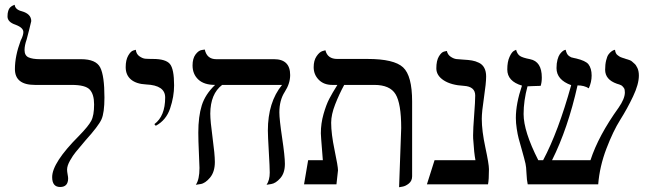

<svg xmlns="http://www.w3.org/2000/svg" viewBox="-20 -766 2707 798"><path d="M82 -558.1Q82 -535.2 98.6 -527.6Q115.2 -520 147 -520H316.9Q378.9 -520 396.5 -485.6Q414.1 -451.2 414.1 -360.8Q414.1 -296.9 401.6 -269.5Q389.2 -242.2 335 -182.1Q306.2 -147.9 294.7 -134Q283.2 -120.1 271 -98.6Q258.8 -77.1 258.8 -61Q258.8 -53.2 261 -41.5Q263.2 -29.8 263.2 -24.9Q263.2 11.2 230 11.2Q196.8 11.2 196.8 -29.8Q196.8 -89.8 308.1 -201.2Q347.2 -241.2 359.1 -263.7Q371.1 -286.1 371.1 -332Q371.1 -374 353 -393.6Q335 -413.1 277.8 -413.1H125Q42 -413.1 42 -479Q42 -533.2 65.9 -597.2Q77.1 -619.1 77.1 -632.8Q77.1 -650.9 44.9 -663.1Q10.7 -674.3 11.2 -698.2Q11.2 -711.4 14.2 -720.7Q17.1 -730 21.5 -734.4Q25.9 -738.8 30.5 -741.5Q35.2 -744.1 38.1 -745.1L41 -746.1Q43 -726.1 70.8 -719.2Q109.9 -708 109.9 -678.2Q109.9 -676.3 101.3 -642.6Q92.8 -608.9 90.8 -602.1Q82 -577.1 82 -558.1Z M627.4 -243.2 621.6 -250Q666.5 -283.2 666.5 -360.8Q666.5 -411.6 587.4 -415Q546.4 -417 524.4 -435.5Q502.4 -454.1 502.4 -486.8Q502.4 -516.6 512.9 -534.9Q523.4 -553.2 534.2 -556.2L544.4 -559.1Q546.4 -541 559.6 -532Q572.8 -522.9 583.7 -522Q594.7 -521 615.7 -521Q668.9 -521 686.3 -500Q703.6 -479 703.6 -411.1Q703.6 -364.3 687 -315.2Q670.4 -266.1 627.4 -243.2Z M1141.1 -298.8Q1141.1 -270 1152.6 -193.1Q1164.1 -116.2 1164.1 -85Q1164.1 -46.9 1145 -25.4Q1126 -3.9 1106.9 -1L1087.9 2Q1101.1 -17.1 1101.1 -48.8Q1101.1 -69.8 1097.2 -136Q1093.3 -202.1 1093.3 -223.1Q1093.3 -341.3 1152.3 -413.1H903.3Q854.5 -376 854 -293.9Q854 -263.2 863.5 -193.6Q873 -124 873 -92.8Q873 -51.8 853 -27.8Q833 -3.9 813.5 -1L793.9 2Q809.1 -20 809.1 -67.9Q809.1 -80.1 806.6 -131.6Q804.2 -183.1 804.2 -214.8Q804.2 -281.7 818.6 -327.9Q833 -374 874 -413.1Q828.1 -413.1 804.2 -435.5Q780.3 -458 780.3 -494.1Q780.3 -522.9 792.7 -539.6Q805.2 -556.2 818.4 -558.1L831.1 -560.1Q839.8 -520 878.9 -520H1119.1Q1186 -520 1186 -454.1Q1186 -418.9 1163.6 -384.3Q1141.1 -349.6 1141.1 -298.8Z M1638.7 12.2 1647.5 -233.9Q1647.5 -335.9 1624 -374.5Q1600.6 -413.1 1535.6 -413.1H1410.6Q1389.6 -374.5 1373 -332Q1356.4 -289.6 1356.4 -255.9Q1356.4 -210 1370.6 -142.1Q1384.8 -74.2 1384.8 -58.1L1378.4 0H1243.7L1260.7 -100.1H1321.8Q1320.8 -114.3 1318.6 -141.1Q1316.4 -168 1314.9 -188Q1313.5 -208 1313.5 -211.9Q1313.5 -252.9 1324.7 -292Q1335.9 -331.1 1348.4 -355Q1360.8 -378.9 1382.3 -413.1H1360.8Q1325.7 -413.1 1304.7 -434.6Q1283.7 -456.1 1283.7 -486.8Q1283.7 -514.6 1295.7 -532.2Q1307.6 -549.8 1320.3 -553.7L1332.5 -557.1Q1341.3 -521 1381.8 -521H1507.8Q1617.7 -521 1655.3 -486.1Q1692.9 -451.2 1692.9 -344.2V-33.2Q1692.9 -14.2 1679.2 -3.2Q1665.5 7.8 1652.3 9.8Z M1982.4 -272Q1982.4 -222.2 1997.3 -153.1Q2012.2 -84 2012.2 -63Q2012.2 -19 2008.3 0H1754.4L1786.1 -100.1H1956.1Q1950.2 -130.9 1947.3 -181.2Q1946.3 -188 1946.3 -204.1Q1946.3 -230 1950.7 -287.6Q1955.1 -345.2 1955.1 -369.1Q1955.1 -406.2 1908.2 -409.2Q1855 -412.1 1824.2 -432.1Q1793.5 -452.1 1793.5 -481.9Q1793.5 -514.2 1804.4 -532Q1815.4 -549.8 1826.2 -551.8L1837.4 -554.2Q1840.3 -539.1 1852.8 -530.5Q1865.2 -522 1876.7 -520.5Q1888.2 -519 1907.2 -518.1Q1927.2 -517.1 1941.7 -514.6Q1956.1 -512.2 1970.7 -505.1Q1985.4 -498 1992.9 -483.6Q2000.5 -469.2 2000.5 -448.2Q2000.5 -420.4 1991.5 -360.6Q1982.4 -300.8 1982.4 -272Z M2635.3 -452.1Q2635.3 -416 2611.3 -365.5Q2587.4 -314.9 2557.9 -268.1Q2528.3 -221.2 2500.2 -147.7Q2472.2 -74.2 2466.3 0H2173.3Q2169.4 -17.1 2168.2 -45.7Q2167 -74.2 2164.1 -85.9Q2159.2 -106.9 2149.7 -140.4Q2140.1 -173.8 2135.7 -190.4Q2131.3 -207 2127.7 -231Q2124 -254.9 2124 -275.9Q2124 -335 2149.4 -410.2Q2088.4 -428.2 2088.4 -477.1Q2088.4 -509.3 2097.7 -529.5Q2106.9 -549.8 2116.2 -554.7L2125 -559.1Q2129.9 -541 2141.1 -533.4Q2152.3 -525.9 2183.1 -520Q2231.9 -510.3 2231.9 -443.8Q2231.9 -423.8 2227.1 -409.2Q2211.9 -409.2 2195.6 -408.2Q2179.2 -407.2 2172.4 -407.2Q2156.2 -347.2 2156.2 -292Q2156.2 -220.2 2217.3 -100.1H2237.3Q2300.3 -218.3 2354 -412.1Q2293 -434.1 2293 -482.9Q2293 -502.9 2297.1 -518.1Q2301.3 -533.2 2306.6 -540.5Q2312 -547.9 2317.6 -552.5Q2323.2 -557.1 2327.1 -558.1L2331.1 -559.1Q2333 -550.3 2336.2 -543.7Q2339.4 -537.1 2345.2 -533Q2351.1 -528.8 2354 -527.8Q2356.9 -526.9 2365.5 -524.9Q2374 -522.9 2375 -522.9Q2413.1 -513.7 2425.3 -499.5Q2439 -481.9 2439 -452.1Q2439 -425.3 2427.2 -398.9Q2408.2 -411.1 2380.4 -411.1Q2340.3 -231.9 2274.4 -100.1H2434.1Q2467.3 -202.1 2551.3 -318.8Q2577.1 -356 2577.1 -381.8Q2577.1 -387.7 2576.2 -392.8Q2575.2 -397.9 2572.3 -401.4Q2569.3 -404.8 2567.1 -407.5Q2564.9 -410.2 2560.5 -412.1Q2556.2 -414.1 2554.7 -414.6Q2553.2 -415 2548.8 -416.5L2543.9 -418Q2495.1 -435.1 2495.1 -476.1Q2495.1 -498 2499.3 -515.1Q2503.4 -532.2 2509.3 -540Q2515.1 -547.9 2521.7 -552.5Q2528.3 -557.1 2532.2 -558.1L2536.1 -559.1Q2537.1 -551.3 2539.6 -545.7Q2542 -540 2547.6 -536.1Q2553.2 -532.2 2555.7 -530.5Q2558.1 -528.8 2566.7 -525.9Q2575.2 -522.9 2576.2 -522.9L2581.5 -521Q2586.9 -519 2589.6 -518.6Q2592.3 -518.1 2598.1 -515.6Q2604 -513.2 2607.2 -510Q2610.4 -506.8 2615.2 -502.9Q2620.1 -499 2623 -494.6Q2626 -490.2 2629.2 -483.6Q2632.3 -477.1 2633.8 -469Q2635.3 -460.9 2635.3 -452.1Z"/></svg>

Font: Biolilbert
Style: Regular
Weight: 400
Designer: Philipp H. Poll
Foundry: Philipp H. Poll
Version: Version 1.1.0